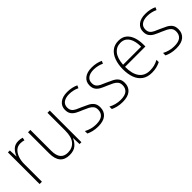

<svg xmlns="http://www.w3.org/2000/svg" viewBox="155 -1398 2268 2268"><g transform="rotate(-45 1289.0 -264.5)"><path d="M263 -538Q299 -538 328 -528L321 -492Q307 -496 292.5 -498.5Q278 -501 262 -501Q215 -501 184 -472.5Q153 -444 136.5 -395.5Q120 -347 121 -288V0H82V-529H114L119 -424H121Q136 -468 171 -503Q206 -538 263 -538Z M781 -529V0H750L746 -103H743Q727 -59 687.5 -24.5Q648 10 577 10Q418 10 418 -176V-529H457V-182Q457 -101 488.5 -63Q520 -25 581 -25Q657 -25 700 -76Q743 -127 743 -232V-529Z M1231 -133Q1231 -67 1186.5 -28.5Q1142 10 1054 10Q1006 10 967 0Q928 -10 903 -23V-64Q935 -46 974 -35.5Q1013 -25 1054 -25Q1127 -25 1160 -53.5Q1193 -82 1193 -133Q1193 -167 1176.5 -188Q1160 -209 1130.5 -224.5Q1101 -240 1062 -256Q1019 -273 985.5 -290.5Q952 -308 932.5 -335Q913 -362 913 -407Q913 -467 957.5 -503Q1002 -539 1081 -539Q1122 -539 1158 -531Q1194 -523 1222 -509L1207 -476Q1182 -489 1148 -497Q1114 -505 1080 -505Q1020 -505 985.5 -480Q951 -455 951 -407Q951 -374 966.5 -353.5Q982 -333 1011 -319Q1040 -305 1079 -289Q1120 -271 1154.5 -253.5Q1189 -236 1210 -208Q1231 -180 1231 -133Z M1640 -133Q1640 -67 1595.5 -28.5Q1551 10 1463 10Q1415 10 1376 0Q1337 -10 1312 -23V-64Q1344 -46 1383 -35.5Q1422 -25 1463 -25Q1536 -25 1569 -53.5Q1602 -82 1602 -133Q1602 -167 1585.5 -188Q1569 -209 1539.5 -224.5Q1510 -240 1471 -256Q1428 -273 1394.5 -290.5Q1361 -308 1341.5 -335Q1322 -362 1322 -407Q1322 -467 1366.5 -503Q1411 -539 1490 -539Q1531 -539 1567 -531Q1603 -523 1631 -509L1616 -476Q1591 -489 1557 -497Q1523 -505 1489 -505Q1429 -505 1394.5 -480Q1360 -455 1360 -407Q1360 -374 1375.5 -353.5Q1391 -333 1420 -319Q1449 -305 1488 -289Q1529 -271 1563.5 -253.5Q1598 -236 1619 -208Q1640 -180 1640 -133Z M1937 -539Q2000 -539 2039 -506.5Q2078 -474 2096.5 -419Q2115 -364 2115 -297V-265H1775Q1774 -149 1819.5 -87Q1865 -25 1953 -25Q1993 -25 2025 -33Q2057 -41 2096 -61V-23Q2063 -7 2028.5 1.5Q1994 10 1952 10Q1878 10 1830 -24Q1782 -58 1759 -119Q1736 -180 1736 -262Q1736 -341 1758.5 -404Q1781 -467 1825.5 -503Q1870 -539 1937 -539ZM1937 -505Q1868 -505 1825.5 -453Q1783 -401 1776 -299H2077Q2078 -358 2063 -405Q2048 -452 2017 -478.5Q1986 -505 1937 -505Z M2536 -133Q2536 -67 2491.5 -28.5Q2447 10 2359 10Q2311 10 2272 0Q2233 -10 2208 -23V-64Q2240 -46 2279 -35.5Q2318 -25 2359 -25Q2432 -25 2465 -53.5Q2498 -82 2498 -133Q2498 -167 2481.5 -188Q2465 -209 2435.5 -224.5Q2406 -240 2367 -256Q2324 -273 2290.5 -290.5Q2257 -308 2237.5 -335Q2218 -362 2218 -407Q2218 -467 2262.5 -503Q2307 -539 2386 -539Q2427 -539 2463 -531Q2499 -523 2527 -509L2512 -476Q2487 -489 2453 -497Q2419 -505 2385 -505Q2325 -505 2290.5 -480Q2256 -455 2256 -407Q2256 -374 2271.5 -353.5Q2287 -333 2316 -319Q2345 -305 2384 -289Q2425 -271 2459.5 -253.5Q2494 -236 2515 -208Q2536 -180 2536 -133Z"/></g></svg>

Font: Noto Sans Sinhala UI SemiCondensed ExtraLight
Style: Regular
Weight: 200
Width: 4
Designer: Jelle Bosma - Monotype Design Team
Foundry: Monotype Imaging Inc.
Version: Version 2.006; ttfautohint (v1.8.4.7-5d5b)